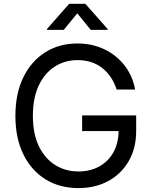

<svg xmlns="http://www.w3.org/2000/svg" viewBox="-20 -962 786 992"><path d="M385.3 9.8Q288.1 9.8 214.8 -35.6Q141.6 -81.1 100.6 -164.8Q59.6 -248.5 59.6 -363.3Q59.6 -479 100.6 -562.7Q141.6 -646.5 213.9 -691.9Q286.1 -737.3 379.4 -737.3Q456.5 -737.3 519.3 -707.3Q582 -677.2 623.5 -623.8Q665 -570.3 678.2 -499.5H582.5Q560.1 -569.3 508.5 -610.4Q457 -651.4 379.9 -651.4Q315.9 -651.4 263.7 -618.4Q211.4 -585.4 180.7 -521.2Q149.9 -457 149.9 -363.3Q149.9 -270.5 180.9 -206.5Q211.9 -142.6 265.1 -109.4Q318.4 -76.2 385.3 -76.2Q445.8 -76.2 492.2 -101.6Q538.6 -127 565.2 -173.8Q591.8 -220.7 592.8 -284.7H404.3V-365.7H683.6V-286.1Q683.6 -195.8 645 -129.4Q606.4 -63 539.3 -26.6Q472.2 9.8 385.3 9.8ZM309.1 -807.6H222.7V-812L337.4 -942.4H420.9L536.1 -812V-807.6H448.7L379.4 -893.1Z"/></svg>

Font: Inter-Regular
Style: Regular
Weight: 400
Designer: Rasmus Andersson
Foundry: rsms
Version: Version 4.000;git-a52131595